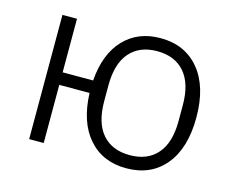

<svg xmlns="http://www.w3.org/2000/svg" viewBox="-81 -639 927 766"><g transform="rotate(15 382.5 -256.5)"><path d="M495.1 12.2Q397.5 12.2 339.4 -54.2Q281.2 -120.6 276.9 -240.2H151.9V0H91.8V-513.2H151.9V-292H277.8Q286.1 -402.8 343.8 -463.9Q401.4 -524.9 495.1 -524.9Q596.2 -524.9 655 -453.9Q713.9 -382.8 713.9 -255.9Q713.9 -128.9 655.3 -58.3Q596.7 12.2 495.1 12.2ZM495.1 -42Q568.4 -42 608.6 -88.1Q648.9 -134.3 648.9 -224.1V-289.1Q648.9 -378.4 608.6 -424.8Q568.4 -471.2 495.1 -471.2Q422.4 -471.2 382.1 -424.8Q341.8 -378.4 341.8 -289.1V-224.1Q341.8 -134.3 382.1 -88.1Q422.4 -42 495.1 -42Z"/></g></svg>

Font: Anuphan Light
Style: Regular
Weight: 300
Designer: Mike Abbink, Paul van der Laan, Pieter van Rosmalen, Mint Tantisuwanna
Foundry: Bold Monday; Cadson Demak
Version: Version 3.002;hotconv 1.0.109;makeotfexe 2.5.65596